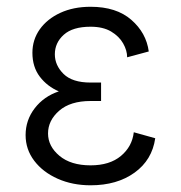

<svg xmlns="http://www.w3.org/2000/svg" viewBox="-20 -536 532 564"><path d="M246.1 -293.5H276.9V-239.3H246.1Q186.5 -239.3 153.8 -210.7Q121.1 -182.1 121.1 -144Q121.1 -106.4 154.5 -78.4Q188 -50.3 246.1 -50.3Q302.2 -50.3 335.2 -77.9Q368.2 -105.5 373 -147.5L436 -129.9Q426.8 -65.9 375.2 -28.8Q323.7 8.3 246.1 8.3Q192.9 8.3 149.4 -11Q106 -30.3 80.6 -63.7Q55.2 -97.2 55.2 -139.2Q55.2 -183.1 82 -218Q108.9 -252.9 152.8 -267.6Q118.7 -282.2 96.9 -310.8Q75.2 -339.4 75.2 -380.9Q75.2 -419.4 96.9 -450Q118.7 -480.5 157.2 -498.3Q195.8 -516.1 246.1 -516.1Q321.8 -516.1 365.7 -477.8Q409.7 -439.5 417 -384.8L353.5 -367.7Q353.5 -387.7 341.8 -408.4Q330.1 -429.2 306.4 -443.4Q282.7 -457.5 246.1 -457.5Q193.4 -457.5 167.2 -433.8Q141.1 -410.2 141.1 -376.5Q141.1 -344.2 166.7 -318.8Q192.4 -293.5 246.1 -293.5Z"/></svg>

Font: Giphurs Light
Style: Regular
Weight: 300
Version: Version 0.920; ttfautohint (v1.8.4.7-5d5b)